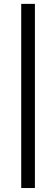

<svg xmlns="http://www.w3.org/2000/svg" viewBox="-20 -730 283 968"><path d="M156 -710.5V218H87V-710.5Z"/></svg>

Font: Anek Malayalam Medium
Style: Regular
Weight: 400
Version: Version 1.003